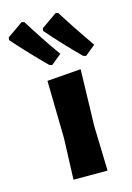

<svg xmlns="http://www.w3.org/2000/svg" viewBox="-176 -801 592 860"><g transform="rotate(-15 119.5 -371.0)"><path d="M144 -560 96 -521 83 -525Q-2 -610 -62 -679L-60 -691L13 -742L25 -739Q84 -644 144 -560ZM301 -560 253 -521 240 -525Q163 -602 96 -679L98 -691L171 -742L182 -739Q229 -664 301 -560ZM55 0 62 -191 57 -458 214 -470 207 -207 213 0Z"/></g></svg>

Font: Alegreya Sans SC ExtraBold
Style: Regular
Weight: 800
Designer: Juan Pablo del Peral
Foundry: Huerta Tipografica
Version: Version 2.007